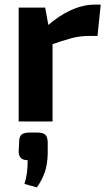

<svg xmlns="http://www.w3.org/2000/svg" viewBox="-20 -527 467 833"><path d="M176 -494 194 -396 208 -383V0H61V-494ZM417 -507 403 -371H362Q327 -371 289 -361Q251 -351 193 -330L183 -413Q235 -459 288 -483Q341 -507 391 -507ZM140 48Q166 48 176 57Q186 66 187 89V140Q186 187 174 221Q162 255 140 286L86 271Q94 246 97 221.5Q100 197 100 168Q62 168 61 132L63 89Q63 66 73.5 57Q84 48 110 48Z"/></svg>

Font: Exo 2
Style: Bold
Weight: 700
Designer: Natanael Gama
Foundry: Natanael Gama
Version: Version 2.010